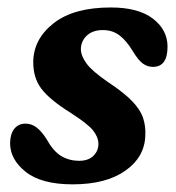

<svg xmlns="http://www.w3.org/2000/svg" viewBox="-20 -483 470 514"><path d="M191.5 -52.5Q216.5 -52.5 230 -65.8Q243.5 -79 243.5 -98Q243 -116.5 229 -134Q215 -151.5 169 -181Q113 -216 90.8 -245.5Q68.5 -275 69 -318Q70 -379 123.8 -421Q177.5 -463 276.5 -463Q350.5 -463 389.5 -433Q428.5 -403 428.5 -358Q428.5 -304 389.5 -304Q374.5 -304 362.2 -313Q350 -322 335.5 -346Q319.5 -373 300.5 -387.8Q281.5 -402.5 255.5 -402.5Q228 -402.5 212.2 -387.5Q196.5 -372.5 196.5 -350.5Q197 -333 211.8 -312.8Q226.5 -292.5 269.5 -263Q312 -235 334 -212Q356 -189 363.2 -166.8Q370.5 -144.5 369 -119.5Q367 -62 315.2 -25.8Q263.5 10.5 174.5 10.5Q91 10.5 49 -22.8Q7 -56 7 -100Q7.5 -125 18.5 -138.5Q29.5 -152 48 -152Q65.5 -152 79.2 -140.8Q93 -129.5 106 -108.5Q123.5 -77 144.8 -64.8Q166 -52.5 191.5 -52.5Z"/></svg>

Font: Fraunces 72pt SuperSoft SemiBold
Style: Italic
Weight: 600
Italic angle: -16°
Version: Version 1.000;[b76b70a41]